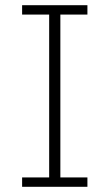

<svg xmlns="http://www.w3.org/2000/svg" viewBox="-20 -718 421 738"><path d="M316 0H65V-36H169V-662H65V-698H316V-662H212V-36H316Z"/></svg>

Font: Anuphan ExtraLight
Style: Regular
Weight: 200
Designer: Cadson Demak
Version: Version 3.001